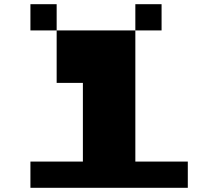

<svg xmlns="http://www.w3.org/2000/svg" viewBox="-20 -1020 1040 915"><path d="M125 -937.5V-1000H187.5H250V-937.5V-875H437.5H625V-937.5V-1000H687.5H750V-937.5V-875H687.5H625V-562.5V-250H750H875V-187.5V-125H500H125V-187.5V-250H250H375V-437.5V-625H312.5H250V-750V-875H187.5H125Z"/></svg>

Font: Press Start 2P
Style: Regular
Weight: 500
Monospace: yes
Version: Version 2.14